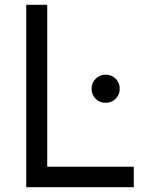

<svg xmlns="http://www.w3.org/2000/svg" viewBox="-20 -785 621 805"><path d="M90 -765H178V-86H541V0H90ZM364 -413Q364 -438 381 -455Q398 -472 423 -472Q448 -472 465 -455Q482 -438 482 -413Q482 -388 465 -371Q448 -354 423 -354Q398 -354 381 -371Q364 -388 364 -413Z"/></svg>

Font: Application
Style: Regular
Weight: 400
Designer: Wei Huang
Foundry: Wei Huang
Version: Version 0.012